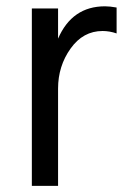

<svg xmlns="http://www.w3.org/2000/svg" viewBox="-20 -571 418 615"><path d="M82 24.4V-543.9H166V-447.3Q210.9 -550.8 316.4 -550.8Q332 -550.8 353.5 -546.9V-463.9Q331.1 -471.7 308.6 -471.7Q246.1 -471.7 206.1 -415.5Q166 -359.4 166 -287.1V24.4Z"/></svg>

Font: GenEi M Gothic v2 Regular
Style: Regular
Weight: 400
Version: Version 2.0